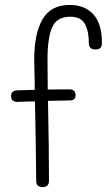

<svg xmlns="http://www.w3.org/2000/svg" viewBox="-20 -760 434 780"><path d="M394 -586Q394 -572 388 -565.5Q382 -559 368 -559Q341 -559 341 -584Q341 -633 325 -662.5Q309 -692 265 -692Q211 -692 192 -649.5Q173 -607 173 -518L174 -396Q203 -397 262 -397Q287 -397 287 -373Q287 -352 264 -352L220 -351Q187 -351 175 -350Q179 -152 179 -26Q179 0 153 0Q127 0 127 -25Q126 -167 122 -348Q92 -348 76 -347L51 -346Q25 -346 25 -370Q25 -392 51 -393L121 -395V-416Q119 -496 119 -518Q119 -624 153 -682Q187 -740 263 -740Q324 -740 359 -702Q394 -664 394 -586Z"/></svg>

Font: Mali Light
Style: Regular
Weight: 300
Designer: Kitiyaporn Chalermlarp | Katatrad Aksorn Co.,Ltd.
Foundry: Cadson Demak Co.,Ltd.
Version: Version 1.000; ttfautohint (v1.6)